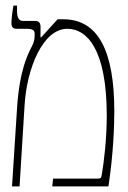

<svg xmlns="http://www.w3.org/2000/svg" viewBox="-20 -667 458 687"><path d="M23 0H50L68 -291C76 -422 133 -564 221 -564C289 -564 362 -495 362 -253C362 -170 352 -89 345 -47C342 -30 342 -28 330 -28H170L167 0H368C386 -118 389 -220 389 -269C389 -483 332 -598 207 -598H186L127 -533L125 -534V-571C125 -584 120 -592 106 -592H63C48 -592 41 -603 41 -627V-647H28C24 -625 21 -597 21 -585C21 -571 25 -564 40 -564H75C96 -564 104 -559 104 -547C104 -527 103 -519 94 -501C81 -475 50 -420 41 -280Z"/></svg>

Font: Noto Serif Hebrew ExtraCondensed Thin
Style: Regular
Weight: 100
Width: 2
Designer: Monotype Design Team
Foundry: Monotype Imaging Inc.
Version: Version 2.004